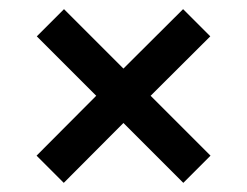

<svg xmlns="http://www.w3.org/2000/svg" viewBox="-20 -570 540 420"><path d="M440.5 -229.5 381 -170 250 -301 119.5 -170 60 -229.5 190.5 -360.5 60.5 -490.5 120 -550 250 -420 380.5 -550 440 -490.5 309.5 -360.5Z"/></svg>

Font: Hauora SemiBold
Style: Regular
Weight: 600
Designer: Wayne Shih
Foundry: WCYS
Version: Version 1.001